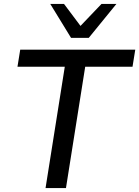

<svg xmlns="http://www.w3.org/2000/svg" viewBox="-20 -958 709 978"><path d="M212 0 310 -618H69L83 -705H669L655 -618H414L316 0ZM342 -765 236 -938H306L390 -826L497 -938H573L432 -765Z"/></svg>

Font: Mulish SemiBold
Style: Italic
Weight: 600
Italic angle: -9°
Designer: Vernon Adams
Foundry: Vernon Adams
Version: Version 3.603; ttfautohint (v1.8.3)